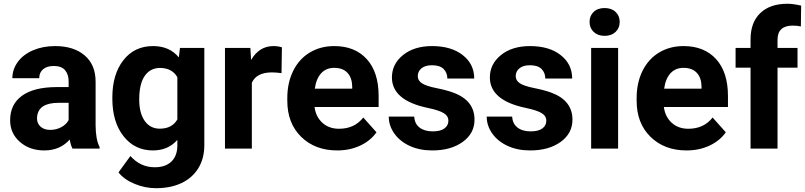

<svg xmlns="http://www.w3.org/2000/svg" viewBox="-20 -780 4226 1008"><path d="M360.4 0Q350.6 -19 346.2 -47.4Q294.9 9.8 212.9 9.8Q135.3 9.8 84.2 -35.2Q33.2 -80.1 33.2 -148.4Q33.2 -232.4 95.5 -277.3Q157.7 -322.3 275.4 -322.8H340.3V-353Q340.3 -389.6 321.5 -411.6Q302.7 -433.6 262.2 -433.6Q226.6 -433.6 206.3 -416.5Q186 -399.4 186 -369.6H44.9Q44.9 -415.5 73.2 -454.6Q101.6 -493.7 153.3 -515.9Q205.1 -538.1 269.5 -538.1Q367.2 -538.1 424.6 -489Q481.9 -439.9 481.9 -351.1V-122.1Q482.4 -46.9 502.9 -8.3V0ZM243.7 -98.1Q274.9 -98.1 301.3 -112.1Q327.6 -126 340.3 -149.4V-240.2H287.6Q181.6 -240.2 174.8 -167L174.3 -158.7Q174.3 -132.3 192.9 -115.2Q211.4 -98.1 243.7 -98.1Z M569.8 -268.1Q569.8 -389.6 627.7 -463.9Q685.5 -538.1 783.7 -538.1Q870.6 -538.1 918.9 -478.5L924.8 -528.3H1052.7V-17.6Q1052.7 51.8 1021.2 103Q989.7 154.3 932.6 181.2Q875.5 208 798.8 208Q740.7 208 685.5 184.8Q630.4 161.6 602.1 125L664.6 39.1Q717.3 98.1 792.5 98.1Q848.6 98.1 879.9 68.1Q911.1 38.1 911.1 -17.1V-45.4Q862.3 9.8 782.7 9.8Q687.5 9.8 628.7 -64.7Q569.8 -139.2 569.8 -262.2ZM710.9 -257.8Q710.9 -186 739.7 -145.3Q768.6 -104.5 818.8 -104.5Q883.3 -104.5 911.1 -152.8V-375Q882.8 -423.3 819.8 -423.3Q769 -423.3 740 -381.8Q710.9 -340.3 710.9 -257.8Z M1458 -396Q1429.2 -399.9 1407.2 -399.9Q1327.1 -399.9 1302.2 -345.7V0H1161.1V-528.3H1294.4L1298.3 -465.3Q1340.8 -538.1 1416 -538.1Q1439.5 -538.1 1460 -531.7Z M1750.5 9.8Q1634.3 9.8 1561.3 -61.5Q1488.3 -132.8 1488.3 -251.5V-265.1Q1488.3 -344.7 1519 -407.5Q1549.8 -470.2 1606.2 -504.2Q1662.6 -538.1 1734.9 -538.1Q1843.3 -538.1 1905.5 -469.7Q1967.8 -401.4 1967.8 -275.9V-218.3H1631.3Q1638.2 -166.5 1672.6 -135.3Q1707 -104 1759.8 -104Q1841.3 -104 1887.2 -163.1L1956.5 -85.4Q1924.8 -40.5 1870.6 -15.4Q1816.4 9.8 1750.5 9.8ZM1734.4 -423.8Q1692.4 -423.8 1666.3 -395.5Q1640.1 -367.2 1632.8 -314.5H1829.1V-325.7Q1828.1 -372.6 1803.7 -398.2Q1779.3 -423.8 1734.4 -423.8Z M2334 -146Q2334 -171.9 2308.3 -186.8Q2282.7 -201.7 2226.1 -213.4Q2037.6 -252.9 2037.6 -373.5Q2037.6 -443.8 2095.9 -491Q2154.3 -538.1 2248.5 -538.1Q2349.1 -538.1 2409.4 -490.7Q2469.7 -443.4 2469.7 -367.7H2328.6Q2328.6 -397.9 2309.1 -417.7Q2289.6 -437.5 2248 -437.5Q2212.4 -437.5 2192.9 -421.4Q2173.3 -405.3 2173.3 -380.4Q2173.3 -356.9 2195.6 -342.5Q2217.8 -328.1 2270.5 -317.6Q2323.2 -307.1 2359.4 -293.9Q2471.2 -252.9 2471.2 -151.9Q2471.2 -79.6 2409.2 -34.9Q2347.2 9.8 2249 9.8Q2182.6 9.8 2131.1 -13.9Q2079.6 -37.6 2050.3 -78.9Q2021 -120.1 2021 -168H2154.8Q2156.7 -130.4 2182.6 -110.4Q2208.5 -90.3 2252 -90.3Q2292.5 -90.3 2313.2 -105.7Q2334 -121.1 2334 -146Z M2848.1 -146Q2848.1 -171.9 2822.5 -186.8Q2796.9 -201.7 2740.2 -213.4Q2551.8 -252.9 2551.8 -373.5Q2551.8 -443.8 2610.1 -491Q2668.5 -538.1 2762.7 -538.1Q2863.3 -538.1 2923.6 -490.7Q2983.9 -443.4 2983.9 -367.7H2842.8Q2842.8 -397.9 2823.2 -417.7Q2803.7 -437.5 2762.2 -437.5Q2726.6 -437.5 2707 -421.4Q2687.5 -405.3 2687.5 -380.4Q2687.5 -356.9 2709.7 -342.5Q2731.9 -328.1 2784.7 -317.6Q2837.4 -307.1 2873.5 -293.9Q2985.4 -252.9 2985.4 -151.9Q2985.4 -79.6 2923.3 -34.9Q2861.3 9.8 2763.2 9.8Q2696.8 9.8 2645.3 -13.9Q2593.8 -37.6 2564.5 -78.9Q2535.2 -120.1 2535.2 -168H2668.9Q2670.9 -130.4 2696.8 -110.4Q2722.7 -90.3 2766.1 -90.3Q2806.6 -90.3 2827.4 -105.7Q2848.1 -121.1 2848.1 -146Z M3225.1 0H3083.5V-528.3H3225.1ZM3075.2 -665Q3075.2 -696.8 3096.4 -717.3Q3117.7 -737.8 3154.3 -737.8Q3190.4 -737.8 3211.9 -717.3Q3233.4 -696.8 3233.4 -665Q3233.4 -632.8 3211.7 -612.3Q3189.9 -591.8 3154.3 -591.8Q3118.7 -591.8 3096.9 -612.3Q3075.2 -632.8 3075.2 -665Z M3584.5 9.8Q3468.3 9.8 3395.3 -61.5Q3322.3 -132.8 3322.3 -251.5V-265.1Q3322.3 -344.7 3353 -407.5Q3383.8 -470.2 3440.2 -504.2Q3496.6 -538.1 3568.8 -538.1Q3677.2 -538.1 3739.5 -469.7Q3801.8 -401.4 3801.8 -275.9V-218.3H3465.3Q3472.2 -166.5 3506.6 -135.3Q3541 -104 3593.8 -104Q3675.3 -104 3721.2 -163.1L3790.5 -85.4Q3758.8 -40.5 3704.6 -15.4Q3650.4 9.8 3584.5 9.8ZM3568.4 -423.8Q3526.4 -423.8 3500.2 -395.5Q3474.1 -367.2 3466.8 -314.5H3663.1V-325.7Q3662.1 -372.6 3637.7 -398.2Q3613.3 -423.8 3568.4 -423.8Z M3920.4 0V-424.8H3841.8V-528.3H3920.4V-573.2Q3920.4 -662.1 3971.4 -711.2Q4022.5 -760.3 4114.3 -760.3Q4143.6 -760.3 4186 -750.5L4184.6 -641.1Q4167 -645.5 4141.6 -645.5Q4062 -645.5 4062 -570.8V-528.3H4167V-424.8H4062V0Z"/></svg>

Font: Vazir FD
Style: Bold-FD
Weight: 700
Designer: Saber Rastikerdar
Foundry: Saber Rastikerdar
Version: Version 30.1.0